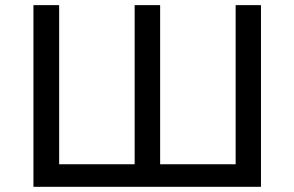

<svg xmlns="http://www.w3.org/2000/svg" viewBox="-20 -720 1135 740"><path d="M108.9 0V-700.2H208V-86.9H499V-700.2H597.2V-86.9H888.2V-700.2H985.8V0Z"/></svg>

Font: Montserrat Medium
Style: Regular
Weight: 500
Designer: Julieta Ulanovsky
Foundry: Julieta Ulanovsky
Version: Version 7.200